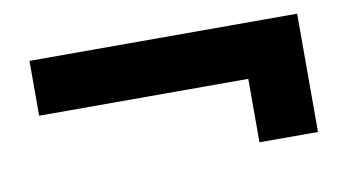

<svg xmlns="http://www.w3.org/2000/svg" viewBox="-43 -453 841 462"><g transform="rotate(-10 378.0 -221.5)"><path d="M702 -366V-77H559V-232H48V-366Z"/></g></svg>

Font: Lalezar
Style: Regular
Weight: 400
Designer: Borna Izadpanah
Foundry: Borna Izadpanah
Version: Version 1.003;November 28, 2018;FontCreator 11.5.0.2421 64-b